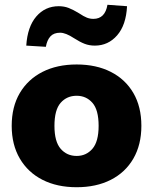

<svg xmlns="http://www.w3.org/2000/svg" viewBox="-20 -773 642 804"><path d="M301 11Q219 11 158 -20Q97 -51 63 -109Q29 -167 29 -246Q29 -326 63 -383.5Q97 -441 158 -472Q219 -503 301 -503Q383 -503 444 -472Q505 -441 538.5 -383.5Q572 -326 572 -246Q572 -167 538.5 -109Q505 -51 444 -20Q383 11 301 11ZM301 -120Q341 -120 367 -150Q393 -180 393 -246Q393 -313 367 -342.5Q341 -372 301 -372Q260 -372 234 -342.5Q208 -313 208 -246Q208 -180 234 -150Q260 -120 301 -120ZM172 -577 90 -582Q95 -661 132 -704Q169 -747 226 -747Q249 -747 268 -739.5Q287 -732 310 -718Q331 -704 344 -699Q357 -694 371 -694Q420 -694 430 -753L512 -747Q508 -668 470.5 -625Q433 -582 377 -582Q354 -582 334.5 -589.5Q315 -597 290 -613Q255 -636 232 -636Q205 -636 191 -620.5Q177 -605 172 -577Z"/></svg>

Font: Nunito Sans Black
Style: Regular
Weight: 900
Designer: Vernon Adams
Foundry: Vernon Adams
Version: Version 3.006; ttfautohint (v1.8.3)